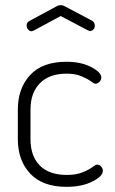

<svg xmlns="http://www.w3.org/2000/svg" viewBox="-20 -717 446 743"><path d="M49 -179V-293Q49 -375 96.5 -426.5Q144 -478 237 -478Q294 -478 333 -457.5Q372 -437 372 -417Q372 -408 365 -400.5Q358 -393 349 -393Q344 -393 331.5 -402.5Q319 -412 295 -422Q271 -432 238 -432Q171 -432 134.5 -395Q98 -358 98 -293V-179Q98 -113 134 -76.5Q170 -40 239 -40Q274 -40 299 -50Q324 -60 337 -70Q350 -80 356 -80Q365 -80 371.5 -72.5Q378 -65 378 -56Q378 -35 337.5 -14.5Q297 6 237 6Q145 6 97 -45Q49 -96 49 -179ZM83 -619Q83 -630 94 -636L198 -692Q206 -697 215 -697Q224 -697 232 -692L336 -637Q347 -631 347 -617Q347 -609 341.5 -603Q336 -597 328 -597L319 -600L215 -655L111 -599Q110 -599 107 -597.5Q104 -596 103 -596Q95 -596 89 -602.5Q83 -609 83 -619Z"/></svg>

Font: Terminal Dosis
Style: Light
Weight: 300
Designer: EdgarTolentino, PabloImpallari, IginoMarini
Foundry: EdgarTolentino, PabloImpallari, IginoMarini
Version: Version 1.006